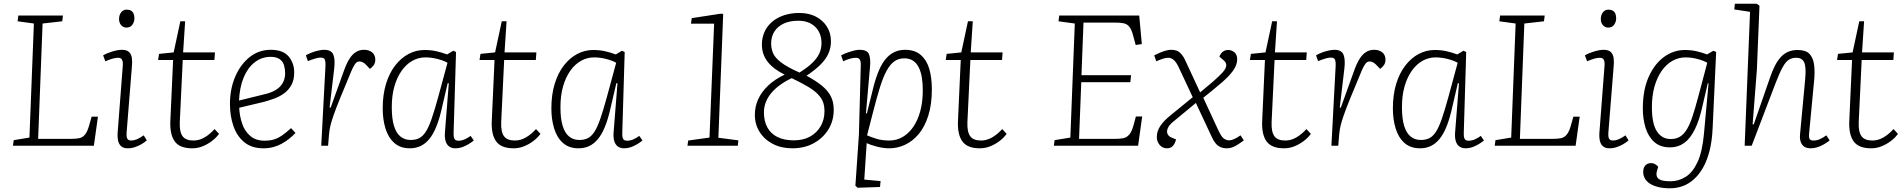

<svg xmlns="http://www.w3.org/2000/svg" viewBox="-20 -787 10286 1037"><path d="M54 -30 139 -44 163 -660 75 -672 79 -703H320L316 -672L210 -660L186 -37H362Q389 -37 407.5 -40.5Q426 -44 439.5 -60.5Q453 -77 463 -115L475 -157H509L487 0H50Z M643 -430Q645 -452 639.5 -463.5Q634 -475 618 -475Q604 -475 587 -470Q570 -465 549 -456L537 -488Q557 -500 587 -509Q617 -518 638 -518Q665 -518 677.5 -505.5Q690 -493 692.5 -472Q695 -451 692 -423L664 -73Q662 -47 668 -37.5Q674 -28 688 -28Q703 -28 719 -34.5Q735 -41 756 -56L773 -29Q761 -18 744.5 -8.5Q728 1 709 7.5Q690 14 670 14Q646 14 633.5 2Q621 -10 617.5 -28.5Q614 -47 615 -65ZM623 -684Q623 -706 634.5 -720.5Q646 -735 664 -735Q678 -735 687.5 -729.5Q697 -724 701.5 -713.5Q706 -703 706 -688Q706 -669 695 -653.5Q684 -638 663 -638Q646 -638 634.5 -651Q623 -664 623 -684Z M839 -496 918 -504 954 -672H980L969 -504H1141L1138 -463H967L951 -127Q949 -75 966 -51.5Q983 -28 1025 -28Q1056 -28 1085 -45Q1114 -62 1139 -90L1163 -64Q1147 -42 1123.5 -24.5Q1100 -7 1073.5 3.5Q1047 14 1018 14Q951 14 924 -23Q897 -60 900 -133L915 -463H834Z M1443 -518Q1508 -518 1538.5 -482.5Q1569 -447 1569 -395Q1569 -356 1554.5 -329Q1540 -302 1516 -284Q1492 -266 1463.5 -255.5Q1435 -245 1406 -237L1272 -205Q1274 -160 1288 -119Q1302 -78 1332 -52.5Q1362 -27 1410 -27Q1435 -27 1457 -33Q1479 -39 1502 -54.5Q1525 -70 1552 -95L1576 -69Q1560 -52 1541 -37Q1522 -22 1501 -10.5Q1480 1 1455.5 7.5Q1431 14 1402 14Q1340 14 1300 -18.5Q1260 -51 1241 -105.5Q1222 -160 1222 -225Q1222 -306 1250 -372Q1278 -438 1327.5 -478Q1377 -518 1443 -518ZM1520 -391Q1520 -414 1514 -434.5Q1508 -455 1490.5 -467.5Q1473 -480 1442 -480Q1393 -480 1355 -450Q1317 -420 1295.5 -367Q1274 -314 1271 -244L1409 -278Q1444 -286 1468.5 -300.5Q1493 -315 1506.5 -338Q1520 -361 1520 -391Z M1738 -433Q1739 -451 1735 -463.5Q1731 -476 1711 -476Q1700 -476 1683 -471Q1666 -466 1643 -457L1632 -488Q1643 -495 1660.5 -502Q1678 -509 1697.5 -513.5Q1717 -518 1731 -518Q1769 -518 1780 -492.5Q1791 -467 1785 -416L1760 -206H1766L1838 -406Q1851 -443 1866.5 -468Q1882 -493 1901.5 -505.5Q1921 -518 1945 -518Q1964 -518 1978 -511.5Q1992 -505 1999.5 -493Q2007 -481 2007 -465Q2007 -447 1998.5 -435Q1990 -423 1978 -415L1956 -438Q1948 -446 1939.5 -450.5Q1931 -455 1921 -455Q1916 -455 1911 -453Q1906 -451 1900.5 -444.5Q1895 -438 1889 -427Q1883 -416 1876 -399Q1839 -311 1816.5 -255.5Q1794 -200 1782 -165.5Q1770 -131 1764.5 -108Q1759 -85 1757 -60L1752 0H1715Z M2430 -73Q2429 -47 2434.5 -37Q2440 -27 2456 -27Q2473 -27 2489 -34Q2505 -41 2522 -53L2539 -28Q2525 -17 2509 -7.5Q2493 2 2476 8Q2459 14 2440 14Q2420 14 2406.5 4.5Q2393 -5 2387 -24Q2381 -43 2383 -71L2404 -337L2398 -338L2362 -184Q2350 -135 2334.5 -98Q2319 -61 2298.5 -36Q2278 -11 2252 1.5Q2226 14 2194 14Q2142 14 2109.5 -15Q2077 -44 2062 -93Q2047 -142 2047 -201Q2047 -276 2065 -334.5Q2083 -393 2114.5 -433.5Q2146 -474 2186.5 -495.5Q2227 -517 2273 -517Q2307 -517 2336 -510.5Q2365 -504 2395 -493L2428 -513L2443 -506ZM2198 -31Q2225 -31 2244.5 -41Q2264 -51 2280 -76Q2296 -101 2311.5 -146Q2327 -191 2346 -260L2397 -448Q2376 -460 2343 -468.5Q2310 -477 2277 -477Q2240 -477 2207 -458.5Q2174 -440 2149 -404.5Q2124 -369 2110 -320Q2096 -271 2096 -208Q2096 -146 2108 -107Q2120 -68 2143 -49.5Q2166 -31 2198 -31Z M2575 -496 2654 -504 2690 -672H2716L2705 -504H2877L2874 -463H2703L2687 -127Q2685 -75 2702 -51.5Q2719 -28 2761 -28Q2792 -28 2821 -45Q2850 -62 2875 -90L2899 -64Q2883 -42 2859.5 -24.5Q2836 -7 2809.5 3.5Q2783 14 2754 14Q2687 14 2660 -23Q2633 -60 2636 -133L2651 -463H2570Z M3341 -73Q3340 -47 3345.5 -37Q3351 -27 3367 -27Q3384 -27 3400 -34Q3416 -41 3433 -53L3450 -28Q3436 -17 3420 -7.5Q3404 2 3387 8Q3370 14 3351 14Q3331 14 3317.5 4.5Q3304 -5 3298 -24Q3292 -43 3294 -71L3315 -337L3309 -338L3273 -184Q3261 -135 3245.5 -98Q3230 -61 3209.5 -36Q3189 -11 3163 1.5Q3137 14 3105 14Q3053 14 3020.5 -15Q2988 -44 2973 -93Q2958 -142 2958 -201Q2958 -276 2976 -334.5Q2994 -393 3025.5 -433.5Q3057 -474 3097.5 -495.5Q3138 -517 3184 -517Q3218 -517 3247 -510.5Q3276 -504 3306 -493L3339 -513L3354 -506ZM3109 -31Q3136 -31 3155.5 -41Q3175 -51 3191 -76Q3207 -101 3222.5 -146Q3238 -191 3257 -260L3308 -448Q3287 -460 3254 -468.5Q3221 -477 3188 -477Q3151 -477 3118 -458.5Q3085 -440 3060 -404.5Q3035 -369 3021 -320Q3007 -271 3007 -208Q3007 -146 3019 -107Q3031 -68 3054 -49.5Q3077 -31 3109 -31Z M3837 -659H3712L3716 -689L3872 -713L3886 -712L3860 -43L3968 -29L3965 0H3693L3697 -28L3812 -44Z M4057 -167Q4057 -211 4074.5 -250Q4092 -289 4127.5 -323.5Q4163 -358 4218 -384Q4158 -413 4126.5 -453Q4095 -493 4095 -546Q4095 -584 4109.5 -615.5Q4124 -647 4150.5 -669.5Q4177 -692 4214.5 -704.5Q4252 -717 4297 -717Q4348 -717 4386 -697.5Q4424 -678 4446 -643.5Q4468 -609 4468 -564Q4468 -528 4454 -497Q4440 -466 4410.5 -437Q4381 -408 4336 -378Q4388 -350 4420 -323.5Q4452 -297 4467.5 -266.5Q4483 -236 4483 -194Q4483 -134 4454 -87.5Q4425 -41 4375 -13.5Q4325 14 4259 14Q4200 14 4154.5 -9.5Q4109 -33 4083 -74Q4057 -115 4057 -167ZM4256 -365Q4183 -330 4144.5 -283Q4106 -236 4106 -180Q4106 -133 4124.5 -99Q4143 -65 4179 -47Q4215 -29 4267 -29Q4319 -29 4355.5 -49.5Q4392 -70 4412.5 -105.5Q4433 -141 4433 -186Q4433 -214 4425.5 -235Q4418 -256 4399 -276.5Q4380 -297 4345 -318Q4310 -339 4256 -365ZM4145 -552Q4145 -524 4155.5 -499.5Q4166 -475 4198.5 -450Q4231 -425 4298 -395Q4341 -422 4367 -447Q4393 -472 4405 -498Q4417 -524 4417 -554Q4417 -608 4383.5 -641.5Q4350 -675 4291 -675Q4246 -675 4213.5 -660Q4181 -645 4163 -617.5Q4145 -590 4145 -552Z M4629 -432Q4630 -455 4624 -465Q4618 -475 4602 -475Q4589 -475 4571 -470Q4553 -465 4534 -456L4523 -488Q4542 -498 4559.5 -504Q4577 -510 4593 -514Q4609 -518 4622 -518Q4664 -518 4673.5 -494Q4683 -470 4679 -426L4657 -175L4662 -174L4699 -323Q4713 -375 4729.5 -412Q4746 -449 4767 -472.5Q4788 -496 4813.5 -507Q4839 -518 4868 -518Q4922 -518 4954 -489.5Q4986 -461 4999.5 -413.5Q5013 -366 5013 -305Q5013 -222 4993.5 -161.5Q4974 -101 4941.5 -62.5Q4909 -24 4868 -5Q4827 14 4784 14Q4750 14 4714.5 4.5Q4679 -5 4661 -14L4648 183L4736 191L4733 223L4612 227L4600 216L4619 -60ZM4864 -472Q4834 -472 4811 -456Q4788 -440 4769 -405.5Q4750 -371 4733 -316.5Q4716 -262 4696 -184L4663 -56Q4681 -48 4712 -38Q4743 -28 4783 -28Q4822 -28 4855 -47Q4888 -66 4912.5 -101.5Q4937 -137 4950.5 -187Q4964 -237 4964 -299Q4964 -337 4959 -368Q4954 -399 4942.5 -422.5Q4931 -446 4911.5 -459Q4892 -472 4864 -472Z M5093 -496 5172 -504 5208 -672H5234L5223 -504H5395L5392 -463H5221L5205 -127Q5203 -75 5220 -51.5Q5237 -28 5279 -28Q5310 -28 5339 -45Q5368 -62 5393 -90L5417 -64Q5401 -42 5377.5 -24.5Q5354 -7 5327.5 3.5Q5301 14 5272 14Q5205 14 5178 -23Q5151 -60 5154 -133L5169 -463H5088Z M5785 -660 5697 -672 5701 -703H6133L6147 -549L6114 -544L6100 -595Q6092 -627 6080 -642Q6068 -657 6050 -661Q6032 -665 6005 -665H5832L5821 -381H6089L6085 -343H5820L5808 -37H6002Q6029 -37 6047 -40.5Q6065 -44 6079 -60Q6093 -76 6103 -113L6115 -158H6149L6127 0H5672L5676 -30L5761 -44Z M6462 -288 6531 -346Q6563 -374 6582 -394.5Q6601 -415 6603 -432Q6605 -449 6587 -463L6566 -481Q6573 -499 6585 -508Q6597 -517 6614 -517Q6632 -517 6647 -504.5Q6662 -492 6662 -467Q6662 -446 6651.5 -424.5Q6641 -403 6614.5 -375Q6588 -347 6537 -306L6479 -259L6559 -86Q6577 -47 6591 -38Q6605 -29 6619 -29Q6630 -29 6645 -35.5Q6660 -42 6680 -56L6698 -29Q6679 -14 6655 0Q6631 14 6606 14Q6586 14 6571 7Q6556 0 6545 -13.5Q6534 -27 6525 -47L6439 -231L6311 -125Q6294 -110 6287 -93.5Q6280 -77 6286 -63.5Q6292 -50 6310 -43L6332 -34Q6326 -11 6314.5 1.5Q6303 14 6283 14Q6259 14 6243.5 -4Q6228 -22 6228 -47Q6228 -79 6247 -107Q6266 -135 6302 -164L6422 -262L6347 -422Q6333 -452 6319 -463.5Q6305 -475 6290 -475Q6277 -475 6261.5 -470Q6246 -465 6225 -456L6214 -488Q6227 -495 6242.5 -501.5Q6258 -508 6274.5 -513Q6291 -518 6305 -518Q6336 -518 6353 -502.5Q6370 -487 6382 -460Z M6736 -496 6815 -504 6851 -672H6877L6866 -504H7038L7035 -463H6864L6848 -127Q6846 -75 6863 -51.5Q6880 -28 6922 -28Q6953 -28 6982 -45Q7011 -62 7036 -90L7060 -64Q7044 -42 7020.5 -24.5Q6997 -7 6970.5 3.5Q6944 14 6915 14Q6848 14 6821 -23Q6794 -60 6797 -133L6812 -463H6731Z M7194 -433Q7195 -451 7191 -463.5Q7187 -476 7167 -476Q7156 -476 7139 -471Q7122 -466 7099 -457L7088 -488Q7099 -495 7116.5 -502Q7134 -509 7153.5 -513.5Q7173 -518 7187 -518Q7225 -518 7236 -492.5Q7247 -467 7241 -416L7216 -206H7222L7294 -406Q7307 -443 7322.5 -468Q7338 -493 7357.5 -505.5Q7377 -518 7401 -518Q7420 -518 7434 -511.5Q7448 -505 7455.5 -493Q7463 -481 7463 -465Q7463 -447 7454.5 -435Q7446 -423 7434 -415L7412 -438Q7404 -446 7395.5 -450.5Q7387 -455 7377 -455Q7372 -455 7367 -453Q7362 -451 7356.5 -444.5Q7351 -438 7345 -427Q7339 -416 7332 -399Q7295 -311 7272.5 -255.5Q7250 -200 7238 -165.5Q7226 -131 7220.5 -108Q7215 -85 7213 -60L7208 0H7171Z M7886 -73Q7885 -47 7890.5 -37Q7896 -27 7912 -27Q7929 -27 7945 -34Q7961 -41 7978 -53L7995 -28Q7981 -17 7965 -7.5Q7949 2 7932 8Q7915 14 7896 14Q7876 14 7862.5 4.5Q7849 -5 7843 -24Q7837 -43 7839 -71L7860 -337L7854 -338L7818 -184Q7806 -135 7790.5 -98Q7775 -61 7754.5 -36Q7734 -11 7708 1.5Q7682 14 7650 14Q7598 14 7565.5 -15Q7533 -44 7518 -93Q7503 -142 7503 -201Q7503 -276 7521 -334.5Q7539 -393 7570.5 -433.5Q7602 -474 7642.5 -495.5Q7683 -517 7729 -517Q7763 -517 7792 -510.5Q7821 -504 7851 -493L7884 -513L7899 -506ZM7654 -31Q7681 -31 7700.5 -41Q7720 -51 7736 -76Q7752 -101 7767.5 -146Q7783 -191 7802 -260L7853 -448Q7832 -460 7799 -468.5Q7766 -477 7733 -477Q7696 -477 7663 -458.5Q7630 -440 7605 -404.5Q7580 -369 7566 -320Q7552 -271 7552 -208Q7552 -146 7564 -107Q7576 -68 7599 -49.5Q7622 -31 7654 -31Z M8057 -30 8142 -44 8166 -660 8078 -672 8082 -703H8323L8319 -672L8213 -660L8189 -37H8365Q8392 -37 8410.5 -40.5Q8429 -44 8442.5 -60.5Q8456 -77 8466 -115L8478 -157H8512L8490 0H8053Z M8646 -430Q8648 -452 8642.5 -463.5Q8637 -475 8621 -475Q8607 -475 8590 -470Q8573 -465 8552 -456L8540 -488Q8560 -500 8590 -509Q8620 -518 8641 -518Q8668 -518 8680.5 -505.5Q8693 -493 8695.5 -472Q8698 -451 8695 -423L8667 -73Q8665 -47 8671 -37.5Q8677 -28 8691 -28Q8706 -28 8722 -34.5Q8738 -41 8759 -56L8776 -29Q8764 -18 8747.5 -8.5Q8731 1 8712 7.5Q8693 14 8673 14Q8649 14 8636.5 2Q8624 -10 8620.5 -28.5Q8617 -47 8618 -65ZM8626 -684Q8626 -706 8637.5 -720.5Q8649 -735 8667 -735Q8681 -735 8690.5 -729.5Q8700 -724 8704.5 -713.5Q8709 -703 8709 -688Q8709 -669 8698 -653.5Q8687 -638 8666 -638Q8649 -638 8637.5 -651Q8626 -664 8626 -684Z M9208 -337 9204 -338 9176 -218Q9159 -139 9134 -88.5Q9109 -38 9076 -14.5Q9043 9 9000 9Q8948 9 8915.5 -19.5Q8883 -48 8868 -96Q8853 -144 8853 -201Q8853 -301 8884.5 -371.5Q8916 -442 8967.5 -479.5Q9019 -517 9080 -517Q9113 -517 9142 -510.5Q9171 -504 9200 -493L9234 -513L9249 -506L9230 -95Q9227 -26 9213.5 27Q9200 80 9178.5 118Q9157 156 9128.5 181.5Q9100 207 9067.5 218.5Q9035 230 8999 230Q8963 230 8935.5 223Q8908 216 8890 204Q8872 192 8863.5 176Q8855 160 8855 142Q8855 119 8866.5 106.5Q8878 94 8897 94Q8906 94 8912.5 96.5Q8919 99 8925 103.5Q8931 108 8936 114L8930 134Q8924 153 8929 166.5Q8934 180 8952 186Q8970 192 9004 192Q9045 192 9083 169Q9121 146 9147.5 90.5Q9174 35 9183 -63ZM9004 -36Q9032 -36 9053 -48.5Q9074 -61 9090.5 -88Q9107 -115 9121.5 -159Q9136 -203 9153 -267L9201 -448Q9180 -460 9148 -468.5Q9116 -477 9083 -477Q9046 -477 9013 -458.5Q8980 -440 8955 -404.5Q8930 -369 8916 -319.5Q8902 -270 8902 -208Q8902 -119 8929 -77.5Q8956 -36 9004 -36Z M9862 -29Q9854 -22 9842.5 -14.5Q9831 -7 9817.5 -0.5Q9804 6 9789.5 10Q9775 14 9760 14Q9737 14 9723.5 4Q9710 -6 9705 -23Q9700 -40 9702 -61L9730 -361Q9736 -427 9724 -451Q9712 -475 9682 -475Q9659 -475 9642 -464.5Q9625 -454 9608.5 -424.5Q9592 -395 9570 -338L9441 0H9403L9432 -723L9347 -736L9350 -767H9468L9483 -756L9469 -411L9446 -116L9452 -115L9540 -368Q9552 -404 9566.5 -432Q9581 -460 9598.5 -479Q9616 -498 9638.5 -507.5Q9661 -517 9689 -517Q9733 -517 9753 -496Q9773 -475 9778 -437.5Q9783 -400 9778 -350L9751 -66Q9749 -44 9754 -36Q9759 -28 9775 -28Q9793 -28 9809.5 -35.5Q9826 -43 9844 -56Z M9907 -496 9986 -504 10022 -672H10048L10037 -504H10209L10206 -463H10035L10019 -127Q10017 -75 10034 -51.5Q10051 -28 10093 -28Q10124 -28 10153 -45Q10182 -62 10207 -90L10231 -64Q10215 -42 10191.5 -24.5Q10168 -7 10141.5 3.5Q10115 14 10086 14Q10019 14 9992 -23Q9965 -60 9968 -133L9983 -463H9902Z"/></svg>

Font: Literata 18pt ExtraLight
Style: Italic
Weight: 250
Italic angle: -2°
Designer: Latin by Veronika Burian and Jose Scaglione. Greek by Irene Vlachou. Cyrillic by Vera Evstafieva
Foundry: TypeTogether
Version: Version 3.103;gftools[0.9.29]